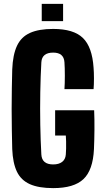

<svg xmlns="http://www.w3.org/2000/svg" viewBox="-20 -959 527 989"><path d="M254 10Q179 10 133.5 -10.5Q88 -31 67 -75Q46 -119 43 -191Q42 -233 41 -286.5Q40 -340 40 -397.5Q40 -455 41 -508Q42 -561 43 -601Q46 -677 67.5 -723Q89 -769 134.5 -789.5Q180 -810 254 -810Q359 -810 407 -763.5Q455 -717 462 -610Q464 -587 464 -555Q464 -523 462 -500H312Q314 -528 314 -569Q314 -610 312 -638Q309 -688 254 -688Q196 -688 193 -638Q189 -568 187.5 -484Q186 -400 187.5 -316.5Q189 -233 193 -163Q196 -112 254 -112Q283 -112 300 -125Q317 -138 319 -163Q320 -175 320.5 -193.5Q321 -212 320.5 -231Q320 -250 319 -261H264V-391H465Q467 -345 466.5 -291Q466 -237 464 -191Q459 -83 410 -36.5Q361 10 254 10ZM195 -850V-939H305V-850Z"/></svg>

Font: Big Shoulders Display Black
Style: Regular
Weight: 900
Designer: Patric King
Foundry: XO Type Co
Version: Version 1.000; ttfautohint (v1.8.2)